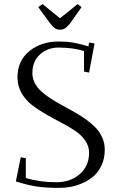

<svg xmlns="http://www.w3.org/2000/svg" viewBox="-20 -916 578 944"><path d="M58.1 -23.9 82 -143.1 106.9 -138.2V-41Q174.8 -20 257.8 -20Q325.7 -20 371.8 -59.8Q418 -99.6 418 -165Q418 -197.8 398.4 -225.6Q378.9 -253.4 347.9 -273.9Q316.9 -294.4 279.5 -314Q242.2 -333.5 204.6 -355Q167 -376.5 136 -400.6Q105 -424.8 85.4 -459.5Q65.9 -494.1 65.9 -536.1Q65.9 -616.2 123.8 -664.1Q181.6 -711.9 269 -711.9Q309.6 -711.9 341.1 -706.3Q372.6 -700.7 415 -688L418 -707L444.8 -702.1L418 -559.1L393.1 -564V-665Q339.8 -682.1 267.1 -682.1Q214.4 -682.1 176.8 -648.4Q139.2 -614.7 139.2 -556.2Q139.2 -530.3 151.4 -507.1Q163.6 -483.9 184.1 -465.6Q204.6 -447.3 231.4 -430.2Q258.3 -413.1 287.8 -397Q317.4 -380.9 346.7 -364.5Q376 -348.1 402.8 -328.9Q429.7 -309.6 450.2 -288.3Q470.7 -267.1 482.9 -239.3Q495.1 -211.4 495.1 -180.2Q495.1 -138.2 480 -104.7Q464.8 -71.3 441.7 -50.8Q418.5 -30.3 387.9 -16.6Q357.4 -2.9 328.9 2.4Q300.3 7.8 272 7.8Q208.5 7.8 163.6 1.5Q118.7 -4.9 58.1 -23.9ZM168 -880.9 189 -896 274.9 -826.2 361.8 -896 380.9 -880.9 325.2 -801.8Q310.5 -783.7 300 -776.9Q289.6 -770 274.9 -770Q260.3 -770 250.5 -776.6Q240.7 -783.2 226.1 -801.8Z"/></svg>

Font: Dehuti Alt
Style: Book
Weight: 400
Version: Version 1.2